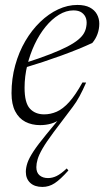

<svg xmlns="http://www.w3.org/2000/svg" viewBox="-20 -484 412 758"><path d="M267.5 -62.5 192 37.5Q163 76.5 148.2 102Q133.5 127.5 128.5 144.8Q123.5 162 123.5 176Q123.5 197.5 136.2 208.2Q149 219 169.5 219Q186.5 219 203.2 211Q220 203 243.5 181L250 189Q218.5 224.5 196 239.2Q173.5 254 147.5 254Q116.5 254 99.2 237.8Q82 221.5 82 194.5Q82 178.5 88.2 159.5Q94.5 140.5 112 113.8Q129.5 87 162.5 47L219 -21.5L223 -17Q203 -2 182.2 4Q161.5 10 138.5 10Q105.5 10 80 -3.2Q54.5 -16.5 40 -44.5Q25.5 -72.5 25.5 -116Q25.5 -173.5 40 -226Q54.5 -278.5 80 -322Q105.5 -365.5 138.8 -397.5Q172 -429.5 209.5 -447Q247 -464.5 285.5 -464.5Q315.5 -464.5 334.5 -454.5Q353.5 -444.5 362.8 -427.5Q372 -410.5 372 -390.5Q372 -369.5 365 -350Q358 -330.5 344.5 -314.5Q320 -303 288.8 -290.2Q257.5 -277.5 221.8 -264.5Q186 -251.5 148.8 -239.2Q111.5 -227 75 -216L76 -234.5Q135.5 -253.5 177.2 -269.8Q219 -286 246.2 -300.2Q273.5 -314.5 289 -327.5Q304.5 -340.5 311.5 -353Q318.5 -365.5 320.5 -378.5Q324 -396.5 319.8 -410.8Q315.5 -425 303.2 -434Q291 -443 270 -443Q241 -443 212.8 -425.8Q184.5 -408.5 160 -378.5Q135.5 -348.5 117 -309.5Q98.5 -270.5 87.8 -226.5Q77 -182.5 77 -137.5Q77 -78 98 -55.2Q119 -32.5 154.5 -32.5Q179.5 -32.5 203.8 -43Q228 -53.5 253 -81Q278 -108.5 305.5 -158.5L320 -158Q307 -128 294 -104Q281 -80 267.5 -62.5Z"/></svg>

Font: Newsreader 36pt Light
Style: Italic
Weight: 300
Italic angle: -17°
Designer: Hugues Gentile
Foundry: Production Type
Version: Version 1.003